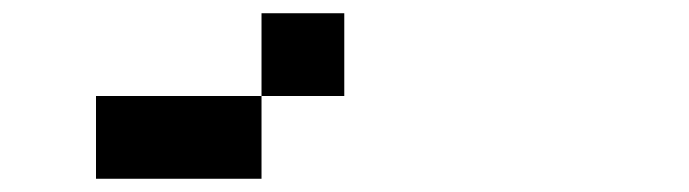

<svg xmlns="http://www.w3.org/2000/svg" viewBox="-20 -145 1040 290"><path d="M125 0H375V125H125ZM375 -125H500V0H375Z"/></svg>

Font: Pixel Operator Mono 8
Style: Regular
Weight: 400
Monospace: yes
Designer: Jayvee Enaguas (HarvettFox96)
Foundry: The Grandoplex Project
Version: Version 1.5.0 (October 25, 2015)